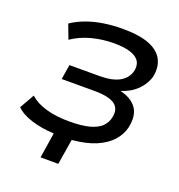

<svg xmlns="http://www.w3.org/2000/svg" viewBox="-154 -841 1059 1137"><g transform="rotate(20 375.5 -273.0)"><path d="M228 168 253 8Q176 5 111 -15.5Q46 -36 13 -70L65 -162Q105 -126 168.5 -108Q232 -90 315 -90Q390 -90 438.5 -102.5Q487 -115 513.5 -140Q540 -165 547 -201Q559 -257 521.5 -284Q484 -311 392 -311H187L202 -404H390Q473 -404 518.5 -430.5Q564 -457 575 -505Q582 -540 567 -564.5Q552 -589 512.5 -602.5Q473 -616 407 -616Q335 -616 267 -598Q199 -580 145 -543L111 -633Q149 -659 198.5 -677.5Q248 -696 306 -705Q364 -714 426 -714Q531 -714 593.5 -689.5Q656 -665 680 -618.5Q704 -572 691 -509Q683 -480 663.5 -451.5Q644 -423 613.5 -400.5Q583 -378 539 -364L540 -363Q609 -347 641.5 -302.5Q674 -258 658 -179Q647 -131 612 -91.5Q577 -52 516.5 -26Q456 0 366 8L340 168Z"/></g></svg>

Font: Nunito Sans 7pt SemiExpanded SemiBold
Style: Italic
Weight: 600
Width: 6
Italic angle: -9°
Designer: Vernon Adams
Foundry: Vernon Adams
Version: Version 3.101;gftools[0.9.27]